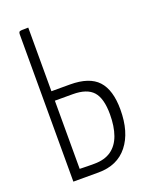

<svg xmlns="http://www.w3.org/2000/svg" viewBox="-134 -770 648 839"><g transform="rotate(-20 190.0 -350.0)"><path d="M59 0V-684Q59 -692 61.5 -695.5Q64 -699 74 -699.5Q84 -700 104 -700V-404H190Q280 -404 320 -360.5Q360 -317 360 -226Q360 -121 312 -60.5Q264 0 176 0ZM172 -42Q220 -42 250.5 -63.5Q281 -85 295.5 -125.5Q310 -166 310 -222Q310 -296 281.5 -328Q253 -360 187 -360H104V-43Q109 -43 123 -42.5Q137 -42 152 -42Q167 -42 172 -42Z"/></g></svg>

Font: Yanone Kaffeesatz Light
Style: Regular
Weight: 300
Designer: Yanone (Cyrillic: Daniel Pouzeot, Huerta Tipografica, and Cyreal)
Foundry: Yanone
Version: Version 2.003